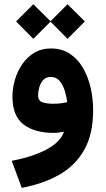

<svg xmlns="http://www.w3.org/2000/svg" viewBox="-20 -640 509 926"><path d="M140.6 -619.6 223.6 -537.6 305.7 -619.6 389.2 -536.6 305.7 -452.6 223.6 -535.6 140.6 -452.6 57.6 -536.6ZM429.2 -108.4Q429.2 5.9 387 81.5Q344.7 157.2 267.6 201.7Q190.4 246.1 85 266.1L36.6 135.7Q136.2 116.7 203.4 81.5Q270.5 46.4 288.6 -4.9Q276.4 -2.4 263.2 -0.7Q250 1 239.3 1Q146.5 1 93.3 -40Q40 -81.1 40 -174.8Q40 -213.9 51.8 -254.6Q63.5 -295.4 86.9 -329.8Q110.4 -364.3 145 -385.3Q179.7 -406.2 225.6 -406.2Q278.3 -406.2 316.7 -380.9Q355 -355.5 379.9 -313Q404.8 -270.5 417 -217.3Q429.2 -164.1 429.2 -108.4ZM237.3 -139.6Q258.3 -139.6 275.6 -142.1Q293 -144.5 304.2 -147Q301.3 -171.9 293 -200.2Q284.7 -228.5 268.3 -248.8Q252 -269 224.6 -269Q201.2 -269 187.7 -253.4Q174.3 -237.8 168.9 -216.8Q163.6 -195.8 163.6 -180.2Q163.6 -153.8 184.8 -146.7Q206.1 -139.6 237.3 -139.6Z"/></svg>

Font: Vazirmatn UI ExtraBold
Style: Regular
Weight: 800
Designer: Saber Rastikerdar
Foundry: Saber Rastikerdar
Version: Version 33.003